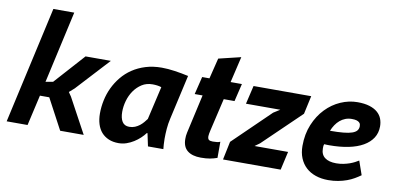

<svg xmlns="http://www.w3.org/2000/svg" viewBox="-67 -873 2244 1087"><g transform="rotate(10 1055.5 -330.0)"><path d="M226.1 -175.8H172.4L132.3 0H12.2L162.1 -672.4H282.2L189.9 -258.3L232.4 -266.1L388.2 -439.5H533.7L359.4 -250.5L330.1 -224.6L346.2 -201.2L455.1 0H319.8Z M921.4 -175.3Q914.6 -146 912.1 -115.5Q909.7 -85 909.7 -58.1Q909.7 -41 910.9 -24.9Q912.1 -8.8 913.1 1H824.7L809.1 -72.3H805.2Q794.4 -57.6 778.6 -42.7Q762.7 -27.8 743.4 -15.6Q724.1 -3.4 702.1 4.2Q680.2 11.7 656.7 11.7Q624.5 11.7 599.9 1.2Q575.2 -9.3 558.3 -28.3Q541.5 -47.4 533 -74.7Q524.4 -102.1 524.4 -135.7Q524.4 -173.3 532.5 -211.7Q540.5 -250 557.1 -284.9Q573.7 -319.8 598.6 -350.3Q623.5 -380.9 657 -403.3Q690.4 -425.8 732.4 -438.7Q774.4 -451.7 825.2 -451.7Q858.9 -451.7 899.7 -445.8Q940.4 -439.9 979 -431.2ZM700.7 -89.8Q718.3 -89.8 733.2 -95.9Q748 -102.1 759.8 -111.3Q771.5 -120.6 780.8 -131.6Q790 -142.6 796.9 -151.9L840.8 -342.3Q829.6 -346.2 816.4 -347.9Q803.2 -349.6 789.6 -349.6Q754.9 -349.6 728.5 -332.8Q702.1 -315.9 683.8 -289.6Q665.5 -263.2 656.2 -230.7Q647 -198.2 647 -167Q647 -130.9 659.9 -110.4Q672.9 -89.8 700.7 -89.8Z M1058.6 -439H1100.6L1129.9 -557.6L1257.3 -588.4L1222.2 -439H1287.1L1262.7 -336.9H1200.7L1157.2 -150.4Q1154.8 -139.2 1153.1 -130.6Q1151.4 -122.1 1151.4 -115.7Q1151.4 -100.6 1158.2 -95.2Q1165 -89.8 1180.7 -89.8Q1194.3 -89.8 1205.1 -91.1Q1215.8 -92.3 1223.6 -96.2V-3.4Q1203.1 3.9 1181.9 7.8Q1160.6 11.7 1129.9 11.7Q1080.1 11.7 1052.7 -10.3Q1025.4 -32.2 1025.4 -77.6Q1025.4 -85.9 1026.1 -95.5Q1026.9 -105 1029.3 -114.7L1079.1 -336.9H1033.7Z M1277.8 -105 1489.3 -310.1 1526.4 -333.5H1329.1L1354 -439.5H1685.5L1662.6 -334.5L1446.8 -126.5L1418.5 -106H1611.3L1587.4 0H1255.9Z M2044.4 -48.3Q2028.8 -37.1 2010 -26.1Q1991.2 -15.1 1968.5 -6.8Q1945.8 1.5 1919.2 6.6Q1892.6 11.7 1861.8 11.7Q1822.3 11.7 1789.6 0.5Q1756.8 -10.7 1733.9 -32Q1710.9 -53.2 1698.2 -84Q1685.5 -114.7 1685.5 -153.8Q1685.5 -222.2 1708.5 -277.3Q1731.4 -332.5 1768.8 -371.3Q1806.2 -410.2 1853.5 -430.9Q1900.9 -451.7 1950.2 -451.7Q1990.7 -451.7 2019 -442.9Q2047.4 -434.1 2065.2 -418.7Q2083 -403.3 2091.1 -382.8Q2099.1 -362.3 2099.1 -338.4Q2099.1 -300.8 2080.6 -272Q2062 -243.2 2027.6 -223.4Q1993.2 -203.6 1944.1 -193.6Q1895 -183.6 1834.5 -183.6Q1827.6 -183.6 1820.6 -183.8Q1813.5 -184.1 1805.2 -184.6Q1802.7 -179.2 1802.2 -172.4Q1801.8 -165.5 1801.8 -160.2Q1801.8 -124.5 1825 -107.2Q1848.1 -89.8 1890.1 -89.8Q1911.6 -89.8 1931.2 -93.8Q1950.7 -97.7 1967 -103.5Q1983.4 -109.4 1995.8 -116Q2008.3 -122.6 2016.6 -127.9ZM1934.6 -352.5Q1914.6 -352.5 1897.7 -345.9Q1880.9 -339.4 1866.9 -327.6Q1853 -315.9 1842.3 -299.8Q1831.5 -283.7 1824.2 -265.1Q1869.6 -265.1 1900.4 -268.1Q1931.2 -271 1950.2 -277.6Q1969.2 -284.2 1977.5 -294.7Q1985.8 -305.2 1985.8 -319.8Q1985.8 -324.7 1984.4 -330.6Q1982.9 -336.4 1977.5 -341.3Q1972.2 -346.2 1962.2 -349.4Q1952.1 -352.5 1934.6 -352.5Z"/></g></svg>

Font: PT Astra Sans
Style: Bold Italic
Weight: 700
Italic angle: -16°
Designer: A.Korolkova, I. Chaeva
Foundry: ParaType Ltd
Version: Version 1.002W